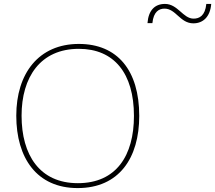

<svg xmlns="http://www.w3.org/2000/svg" viewBox="-20 -949 1097 979"><path d="M732 -831H757C763 -891 792 -905 819 -905C877 -905 898 -830 966 -830C1016 -830 1052 -864 1057 -929H1032C1026 -868 996 -854 967 -854C913 -854 887 -929 821 -929C770 -929 737 -897 732 -831ZM690 -358C690 -590 579 -725 382 -725C177 -725 63 -574 63 -359C63 -143 168 10 376 10C587 10 690 -143 690 -358ZM90 -359C90 -556 186 -700 382 -700C562 -700 663 -575 663 -358C663 -156 573 -15 377 -15C182 -15 90 -159 90 -359Z"/></svg>

Font: Noto Sans Thai Looped Thin
Style: Regular
Weight: 100
Designer: Sasikarn Vongin, Ben Mitchell
Foundry: The Fontpad Ltd
Version: Version 1.001